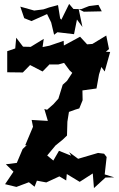

<svg xmlns="http://www.w3.org/2000/svg" viewBox="-20 -926 609 983"><path d="M209 -118 220 -128 264 -181 301 -211 323 -232 325 -303 333 -353 366 -365 386 -371 403 -413 402 -463 474 -473 487 -545 499 -583 516 -560 544 -660 522 -661 538 -675 524 -744 453 -701 426 -699 390 -738 307 -693 306 -717 233 -692 198 -685 204 -727 137 -686 98 -687 63 -733 58 -678 17 -664V-556L97 -555L134 -593L198 -560L237 -600L234 -596H279L308 -604L336 -566L350 -553L323 -512L301 -492L279 -421L253 -392L221 -364L207 -368L225 -307L142 -312L149 -277L109 -182L117 -183L96 -163L66 -92L10 -85L49 -47L6 17L64 31L128 7L157 30L169 -1L217 8L284 -23L319 -2L322 -35L388 5L455 -38L461 37L520 -17L565 -18L516 -33L526 -122L513 -139L482 -143L380 -113L334 -147L344 -129L282 -154L253 -104L218 -133ZM288 -832 277 -900 232 -888 202 -878 155 -872 84 -892 104 -833 141 -818 221 -854 242 -811 257 -748 274 -761 359 -751 374 -826 402 -788 383 -879 409 -866 501 -868 484 -901 436 -895 395 -879 356 -880 334 -906 294 -825Z"/></svg>

Font: Asimov Aggro
Style: Condensed
Weight: 500
Designer: Google
Version: Version 2.000980; 2014